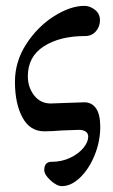

<svg xmlns="http://www.w3.org/2000/svg" viewBox="-20 -442 387 655"><path d="M131 138Q131 110 156 110Q191 110 220 96Q249 82 265 62Q281 42 281 24Q281 13 272.5 7Q264 1 249 1L192 3Q156 6 131 6Q82 6 56.5 -41.5Q31 -89 31 -163Q31 -232 69.5 -291.5Q108 -351 164 -386.5Q220 -422 268 -422Q287 -422 304 -408.5Q321 -395 321 -373Q321 -351 307 -335Q293 -319 270 -319Q184 -319 129.5 -284Q75 -249 75 -182Q75 -144 96.5 -116.5Q118 -89 153 -89L209 -91L268 -93Q293 -93 307.5 -72.5Q322 -52 322 -9Q322 40 303 87Q284 134 253.5 163.5Q223 193 191 193Q174 193 152.5 173.5Q131 154 131 138Z"/></svg>

Font: EB Garamond Medium
Style: Regular
Weight: 500
Designer: Georg Duffner and Octavio Pardo
Foundry: Georg Duffner
Version: Version 1.000